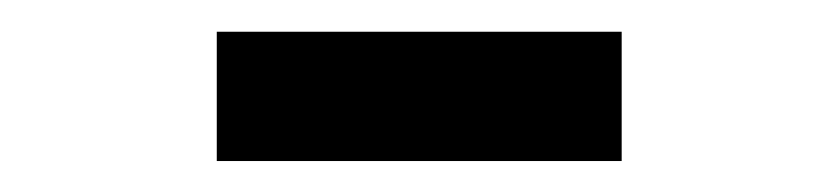

<svg xmlns="http://www.w3.org/2000/svg" viewBox="-20 -944 542 124"><path d="M120 -840V-923.5H381.5V-840Z"/></svg>

Font: Cns Manrope SemBd
Style: Regular
Weight: 600
Designer: Mikhail Sharanda
Foundry: Mikhail Sharanda
Version: Version 4.504